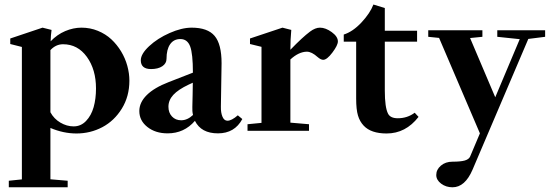

<svg xmlns="http://www.w3.org/2000/svg" viewBox="-20 -566 2384 831"><path d="M18.1 244.6V216.3L74.7 210.4V-362.8L24.4 -375.5V-399.4L164.1 -446.3L203.1 -436.5Q199.7 -411.6 199.2 -387.2Q227.1 -416.5 262.2 -431.4Q297.4 -446.3 332.5 -446.3Q370.1 -446.3 403.6 -432.6Q437 -418.9 461.7 -396Q486.3 -373 504.2 -343.5Q522 -314 531 -281.2Q540 -248.5 540 -216.8Q540 -148.9 507.3 -95.9Q474.6 -43 422.9 -15.6Q371.1 11.7 311 11.7Q254.4 11.7 198.2 -12.2V210L272.9 216.3V244.6ZM198.2 -348.6V-80.1Q213.4 -51.8 241.2 -35.4Q269 -19 298.8 -19Q330.1 -19 352.5 -42.5Q375 -65.9 385.3 -102.3Q395.5 -138.7 395.5 -183.1Q395.5 -265.1 356 -319.8Q316.4 -374.5 252.9 -374.5Q221.7 -374.5 198.2 -349.1Z M705.6 11.2Q652.8 11.2 617.9 -16.4Q583 -43.9 583 -85.4Q583 -122.6 615.2 -154.5Q647.5 -186.5 709.5 -210.4L814.9 -251.5Q814.9 -333.5 803 -365.2Q791 -397 760.7 -397Q731.9 -397 716.3 -374.5Q700.7 -352.1 700.7 -311.5Q700.7 -291.5 682.4 -279.3Q664.1 -267.1 633.8 -267.1Q589.4 -267.1 589.4 -305.2Q589.4 -332.5 625.5 -366.2Q661.6 -399.9 714.1 -423.1Q766.6 -446.3 809.6 -446.3Q878.9 -446.3 908.9 -410.6Q939 -375 939 -292.5Q939 -291.5 936 -104Q935.5 -78.1 942.9 -60.8Q950.2 -43.5 964.4 -43.5Q982.4 -43.5 1009.3 -66.9L1028.8 -50.8Q995.6 11.2 923.3 11.2Q850.6 11.2 823.7 -43Q776.9 11.2 705.6 11.2ZM709 -104Q709 -78.1 724.4 -61.8Q739.7 -45.4 764.2 -45.4Q791 -45.4 815.4 -68.4Q811.5 -84.5 812.5 -103.5Q813 -121.1 813.7 -156Q814.5 -190.9 814.5 -208L796.4 -199.7Q751 -178.2 730 -155.3Q709 -132.3 709 -104Z M1051.3 0V-28.3L1111.8 -34.2V-363.3L1062 -375.5V-399.4L1202.6 -446.3L1240.7 -436.5Q1236.8 -395 1236.8 -350.6Q1289.1 -404.8 1321.8 -429.2Q1344.7 -446.3 1364.7 -446.3Q1389.2 -446.3 1415.8 -427Q1442.4 -407.7 1442.4 -386.7Q1442.4 -370.1 1418.7 -338.6Q1395 -307.1 1378.9 -307.1Q1368.7 -307.1 1355 -318.8Q1329.1 -342.3 1308.1 -342.3Q1272.9 -341.8 1236.8 -308.6V-35.2L1317.4 -28.3V0Z M1653.3 11.7Q1585.9 11.7 1554.2 -22Q1537.1 -40 1529.3 -66.2Q1521.5 -92.3 1521.5 -139.6V-385.7H1467.8V-416.5Q1506.8 -428.7 1544.2 -468.5Q1581.5 -508.3 1596.2 -546.4L1645.5 -531.2V-433.1H1785.2V-385.7H1645.5V-173.8Q1645.5 -100.6 1659.7 -73.7Q1669.9 -54.2 1701.7 -54.2Q1743.2 -54.2 1774.9 -78.1L1791.5 -60.1Q1735.8 11.7 1653.3 11.7Z M1938.5 244.6Q1910.2 244.6 1889.2 228.8Q1868.2 212.9 1868.2 191.4Q1868.2 168 1888.2 150.9Q1908.2 133.8 1938.5 133.8Q1974.1 133.8 1991.7 128.7Q2009.3 123.5 2014.6 111.8L2057.1 11.2L1880.4 -401.9L1833.5 -406.7V-435.1H2067.9V-406.7L2014.6 -401.4L2123.5 -145L2229.5 -396.5L2132.3 -406.7V-435.1H2339.4V-406.7L2266.6 -397.5L2025.4 168Q1992.7 244.6 1938.5 244.6Z"/></svg>

Font: Elstob
Style: Bold
Weight: 700
Designer: Peter S. Baker
Version: Version 1.015